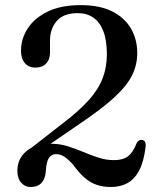

<svg xmlns="http://www.w3.org/2000/svg" viewBox="-20 -734 634 768"><path d="M115.5 -113 93 -133 233.5 -242.5Q296.5 -290.5 335 -333.5Q373.5 -376.5 390.5 -420.8Q407.5 -465 407.5 -517Q407.5 -573 393.2 -609.5Q379 -646 353 -663.8Q327 -681.5 291 -681.5Q234 -681.5 207 -650Q180 -618.5 180 -572V-524Q180 -495.5 164.2 -479.5Q148.5 -463.5 121.5 -463.5Q95.5 -463.5 79.8 -481.2Q64 -499 64 -531Q64 -579 91 -620.5Q118 -662 171 -687.8Q224 -713.5 302.5 -713.5Q378.5 -713.5 428.5 -688.5Q478.5 -663.5 503.8 -620Q529 -576.5 529 -521.5Q529 -474 507.8 -431.8Q486.5 -389.5 436.2 -343.5Q386 -297.5 299 -239ZM49.5 -51Q49.5 -98 84.5 -128.5Q119.5 -159 185 -159Q218.5 -159 250 -149.2Q281.5 -139.5 312.2 -126.5Q343 -113.5 373.8 -103.5Q404.5 -93.5 435.5 -93.5Q472.5 -93.5 492.5 -109.2Q512.5 -125 526 -160Q530 -168.5 535.8 -171.8Q541.5 -175 547.5 -174.5Q555.5 -173.5 559.5 -167.2Q563.5 -161 562.5 -147.5Q555.5 -88.5 537.2 -53.2Q519 -18 490.5 -2Q462 14 423 14Q392 14 366.5 5.2Q341 -3.5 318.8 -22.8Q296.5 -42 274 -73.5Q251 -99 235.8 -108.2Q220.5 -117.5 205 -117.5Q186 -117.5 176 -102.8Q166 -88 163.5 -52.5Q162 -28.5 154 -13.8Q146 1 133 7.5Q120 14 101.5 14Q80 14 64.8 -3.2Q49.5 -20.5 49.5 -51Z"/></svg>

Font: Fraunces Wonky
Style: Regular
Weight: 400
Version: Version 1.000;[b76b70a41]